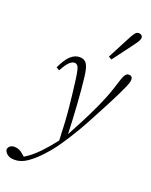

<svg xmlns="http://www.w3.org/2000/svg" viewBox="-273 -856 941 1194"><g transform="rotate(20 197.5 -258.5)"><path d="M-24 244Q-55 244 -72 231.5Q-89 219 -93 200Q-87 168 -50 168Q-18 168 10 195L23 206Q69 179 116 130Q136 109 156.5 85Q177 61 196 36Q192 -89 182.5 -183.5Q173 -278 162 -359Q154 -418 145.5 -434.5Q137 -451 121 -451Q106 -451 89 -436Q72 -421 46 -374L25 -386Q53 -446 80.5 -470.5Q108 -495 139 -495Q170 -495 185.5 -473Q201 -451 208 -391Q217 -314 223.5 -219Q230 -124 234 -20Q296 -133 342 -231.5Q388 -330 410 -403Q427 -461 437.5 -479Q448 -497 463 -497Q488 -497 488 -473Q488 -463 484.5 -451Q481 -439 472 -419Q459 -390 444 -359Q429 -328 406 -284Q363 -202 327 -135Q291 -68 253 -9Q224 37 196 75.5Q168 114 134 149Q97 189 57 216.5Q17 244 -24 244ZM308 -560Q328 -599 350.5 -642Q373 -685 392 -721Q403 -741 412 -751Q421 -761 433 -761Q444 -761 451.5 -755Q459 -749 459 -738Q459 -723 434 -690Q412 -659 383 -621Q354 -583 328 -548Z"/></g></svg>

Font: Source Serif 4 SmText Light
Style: Italic
Weight: 300
Italic angle: -12°
Designer: Frank Grießhammer
Foundry: Adobe
Version: Version 4.005;hotconv 1.1.0;makeotfexe 2.6.0